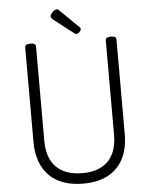

<svg xmlns="http://www.w3.org/2000/svg" viewBox="-82 -1471 1222 1555"><g transform="rotate(-5 529.0 -693.5)"><path d="M532 19Q442 19 372.5 -5.5Q303 -30 255.5 -77.5Q208 -125 183 -194Q158 -263 158 -352V-1121Q158 -1135 169 -1141.5Q180 -1148 202 -1148Q224 -1148 235 -1141.5Q246 -1135 246 -1121V-352Q246 -261 278.5 -197Q311 -133 375 -99.5Q439 -66 532 -66Q624 -66 686.5 -99.5Q749 -133 781 -197Q813 -261 813 -352V-1121Q813 -1135 824 -1141.5Q835 -1148 856 -1148Q900 -1148 900 -1121V-352Q900 -234 857 -151Q814 -68 732 -24.5Q650 19 532 19ZM581 -1193Q577 -1193 572.5 -1196Q568 -1199 561 -1203L400 -1328Q391 -1336 388 -1341Q385 -1346 385 -1353Q385 -1364 394 -1376Q403 -1388 415.5 -1397Q428 -1406 438 -1406Q445 -1406 449.5 -1403Q454 -1400 459 -1395L609 -1248Q616 -1242 617.5 -1238Q619 -1234 619 -1230Q619 -1219 606 -1206Q593 -1193 581 -1193Z"/></g></svg>

Font: Playwrite CL
Style: Regular
Weight: 400
Designer: Veronika Burian, José Scaglione
Foundry: TypeTogether
Version: Version 1.002